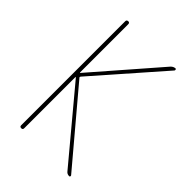

<svg xmlns="http://www.w3.org/2000/svg" viewBox="-213 -828 926 926"><g transform="rotate(45 250.0 -365.0)"><path d="M94.7 -9.8V-719.7Q94.7 -729.5 105 -730Q115.2 -730.5 115.2 -719.7V-390.6Q115.2 -389.6 116.2 -389.6L118.2 -390.6L404.3 -719.7Q414.1 -729.5 426.8 -730.5Q430.7 -730.5 431.6 -726.6Q432.6 -722.7 430.7 -719.7L131.8 -378.9Q127.9 -374 130.9 -371.1L435.5 -9.8Q437.5 -6.8 436.5 -3.4Q435.5 0 431.6 0Q418 0 410.2 -9.8L118.2 -359.4Q117.2 -360.4 116.2 -360.4Q115.2 -360.4 115.2 -359.4V-9.8Q115.2 0 105 0Q94.7 0 94.7 -9.8Z"/></g></svg>

Font: Rounded-X Mgen+ 1mn thin
Style: Regular
Weight: 100
Designer: [Source Han Sans]
Ryoko NISHIZUKA  (kana & ideographs); Paul D. Hunt (Latin, Greek & Cyrillic); Wenlong ZHANG  (bopomofo
Version: Version 1.059.20150602